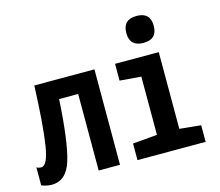

<svg xmlns="http://www.w3.org/2000/svg" viewBox="-108 -912 1217 1061"><g transform="rotate(-15 500.0 -381.0)"><path d="M224 -438H333V0H455V-546H111Q102 -316 84.5 -207.5Q67 -99 32 -99Q15 -99 5 -106V-3Q34 9 63 9Q147 9 178.5 -94Q210 -197 224 -438Z M834 -694Q834 -771 756 -771Q677 -771 677 -694Q677 -617 756 -617Q834 -617 834 -694ZM945 0V-95L823 -107V-546H573V-450L695 -440V-107L555 -95V0Z"/></g></svg>

Font: Noto Sans Mono UI Condensed
Style: Bold
Weight: 700
Width: 3
Designer: Monotype Design team
Foundry: Monotype Imaging Inc.
Version: 1.000